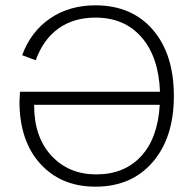

<svg xmlns="http://www.w3.org/2000/svg" viewBox="-20 -690 734 720"><path d="M338 -670Q474 -670 553 -578.5Q632 -487 632 -330Q632 -174 552.5 -82Q473 10 338 10Q209 10 131 -76Q53 -162 53 -310Q53 -320 55 -346H580Q575 -476 511 -550Q447 -624 338 -624Q256 -624 199 -583Q142 -542 114 -464L63 -483Q96 -572 168 -621Q240 -670 338 -670ZM341 -36Q446 -36 509 -104Q572 -172 579 -297H108V-295Q108 -176 173 -106Q238 -36 341 -36Z"/></svg>

Font: Elaine Sans Light
Style: Regular
Weight: 300
Designer: Wei Huang
Foundry: Wei Huang
Version: Version 2.001;December 24, 2019;FontCreator 12.0.0.2547 64-b